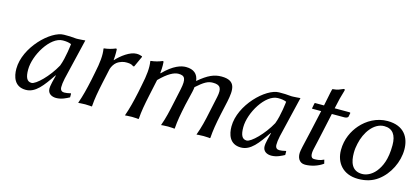

<svg xmlns="http://www.w3.org/2000/svg" viewBox="-52 -962 2959 1356"><g transform="rotate(15 1427.5 -284.0)"><path d="M408 -138 479 -436C473 -436 464 -435 454 -434C436 -433 415 -431 403 -433C376 -436 363 -436 323 -436C227 -436 60 -274 60 -117C60 -61 78 10 162 10C233 10 280 -55 340 -144L342 -142L329 -90C323 -64 322 -52 322 -43C322 -4 354 10 384 10C424 10 458 -9 479 -20V-46L477 -49C459 -44 439 -42 429 -42C412 -42 400 -52 400 -74C400 -90 402 -111 408 -138ZM353 -219C304 -129 221 -48 189 -48C155 -48 142 -77 142 -133C142 -239 235 -395 326 -395C351 -395 368 -393 388 -385C388 -385 378 -283 353 -219Z M708 -354C712 -396 710 -427 710 -427C710 -437 708 -437 702 -437C678 -427 651 -419 620 -416L618 -413C626 -367 620 -310 604 -235L593 -180C577 -105 564 -54 545 0L546 3C546 3 564 0 595 0C626 0 642 3 642 3L645 0C649 -57 658 -104 674 -180L697 -286C703 -305 715 -325 731 -338C755 -356 782 -361 797 -361C816 -361 837 -361 852 -347L860 -349L896 -428L893 -432C877 -437 871 -439 853 -439C806 -439 745 -393 710 -354Z M1279 -180C1286 -212 1296 -249 1303 -281C1306 -294 1308 -306 1309 -317C1363 -365 1390 -381 1427 -381C1481 -381 1496 -359 1482 -292L1458 -180C1443 -106 1430 -54 1410 0V3C1410 3 1425 0 1460 0C1494 0 1507 3 1507 3L1510 0C1514 -57 1522 -104 1538 -180L1560 -280C1578 -369 1583 -439 1475 -439C1422 -439 1377 -420 1309 -362C1303 -413 1271 -439 1215 -439C1181 -439 1125 -424 1052 -349L1050 -352C1055 -395 1052 -427 1052 -427C1052 -437 1050 -437 1044 -437C1020 -427 993 -419 962 -416L960 -413C968 -367 962 -310 946 -235L935 -180C919 -105 906 -54 887 0L888 3C888 3 906 0 937 0C968 0 984 3 984 3L987 0C991 -57 1000 -104 1016 -180L1041 -297C1100 -357 1144 -379 1176 -379C1222 -379 1236 -359 1219 -278L1198 -180C1182 -105 1171 -54 1151 0V3C1151 3 1169 0 1200 0C1230 0 1248 3 1248 3L1250 0C1254 -57 1263 -104 1279 -180Z M1981 -138 2052 -436C2046 -436 2037 -435 2027 -434C2009 -433 1988 -431 1976 -433C1949 -436 1936 -436 1896 -436C1800 -436 1633 -274 1633 -117C1633 -61 1651 10 1735 10C1806 10 1853 -55 1913 -144L1915 -142L1902 -90C1896 -64 1895 -52 1895 -43C1895 -4 1927 10 1957 10C1997 10 2031 -9 2052 -20V-46L2050 -49C2032 -44 2012 -42 2002 -42C1985 -42 1973 -52 1973 -74C1973 -90 1975 -111 1981 -138ZM1926 -219C1877 -129 1794 -48 1762 -48C1728 -48 1715 -77 1715 -133C1715 -239 1808 -395 1899 -395C1924 -395 1941 -393 1961 -385C1961 -385 1951 -283 1926 -219Z M2226 -429H2161C2159 -429 2158 -428 2157 -425L2150 -389C2149 -386 2150 -385 2153 -385H2217L2183 -231C2170 -171 2154 -109 2149 -79C2140 -32 2158 10 2204 10C2246 10 2298 -5 2334 -32L2327 -60C2298 -45 2273 -45 2256 -45C2256 -45 2255 -45 2255 -45C2232 -45 2226 -71 2235 -112C2241 -142 2252 -182 2264 -242L2295 -385H2387C2397 -385 2412 -389 2414 -398L2419 -423C2420 -427 2417 -429 2412 -429H2304C2320 -504 2322 -510 2339 -568C2340 -575 2338 -578 2332 -578C2305 -568 2296 -559 2255 -556L2252 -553C2242 -514 2239 -487 2226 -429Z M2495 -346C2456 -301 2423 -237 2423 -156C2423 -66 2479 10 2592 10C2647 10 2695 -4 2734 -33C2808 -87 2855 -184 2855 -274C2855 -360 2812 -439 2689 -439C2610 -439 2541 -399 2495 -346ZM2676 -398C2737 -398 2766 -357 2766 -283C2766 -176 2738 -121 2708 -83C2676 -44 2638 -31 2610 -31C2533 -31 2516 -96 2516 -160C2516 -184 2519 -207 2524 -228C2542 -315 2600 -398 2676 -398Z"/></g></svg>

Font: Libertinus Sans
Style: Italic
Weight: 400
Italic angle: -12°
Designer: Philipp H. Poll, Khaled Hosny
Foundry: Caleb Maclennan
Version: Version 7.050;RELEASE